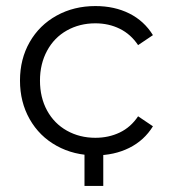

<svg xmlns="http://www.w3.org/2000/svg" viewBox="-20 -508 557 634"><path d="M295 -488Q358 -488 407 -463.5Q456 -439 485 -392L436 -359Q412 -395 375.5 -413Q339 -431 295 -431Q243 -431 201 -407.5Q159 -384 135.5 -340.5Q112 -297 112 -242Q112 -186 135.5 -143Q159 -100 201 -76.5Q243 -53 295 -53Q339 -53 375.5 -70.5Q412 -88 436 -124L485 -91Q456 -44 406.5 -19.5Q357 5 295 5Q224 5 167 -26.5Q110 -58 78 -114.5Q46 -171 46 -242Q46 -313 78 -369Q110 -425 167 -456.5Q224 -488 295 -488ZM321 106H259V-16H321Z"/></svg>

Font: Montserrat Ace
Style: Regular
Weight: 400
Designer: Julieta Ulanovsky
Foundry: Julieta Ulanovsky
Version: Version 1